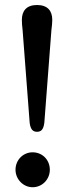

<svg xmlns="http://www.w3.org/2000/svg" viewBox="-20 -758 298 786"><path d="M131.5 -218.5C149.5 -218.5 158 -229 161.5 -255.5L190.5 -635C192.5 -649.5 194 -666.5 194 -676.5C194 -713 175.5 -737.5 131.5 -737.5C88 -737.5 69.5 -713 69.5 -676.5C69.5 -666.5 70.5 -649.5 72.5 -635L101.5 -255C105 -229 114 -218.5 131.5 -218.5ZM113.5 8.5C153.5 8.5 184 -24.5 184 -63C184 -103.5 153.5 -134.5 113.5 -134.5C75 -134.5 43.5 -103.5 43.5 -63C43.5 -24.5 75 8.5 113.5 8.5Z"/></svg>

Font: dr Title
Style: Regular
Weight: 400
Version: Version 1.000;hotconv 1.0.109;makeotfexe 2.5.65596